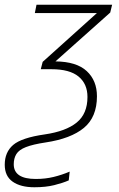

<svg xmlns="http://www.w3.org/2000/svg" viewBox="-49 -550 500 810"><path d="M96 240Q38 240 4.5 216.5Q-29 193 -29 145Q-29 92 6.5 61.5Q42 31 140 17Q229 4 274.5 -33Q320 -70 320 -141Q320 -196 282.5 -227Q245 -258 168 -258H123L131 -289L360 -495H98L105 -530H424L416 -497L185 -291Q274 -290 317 -250Q360 -210 360 -144Q360 -56 305 -10.5Q250 35 143 51Q90 59 60.5 70.5Q31 82 20 100Q9 118 9 143Q9 205 102 205Q142 205 177 196.5Q212 188 245 174L241 211Q216 222 180 231Q144 240 96 240Z"/></svg>

Font: Noto Sans Disp ExtLt
Style: Italic
Weight: 200
Italic angle: -12°
Designer: Monotype Design Team
Foundry: Monotype Imaging Inc.
Version: Version 2.000;GOOG;noto-source:20170915:90ef993387c0